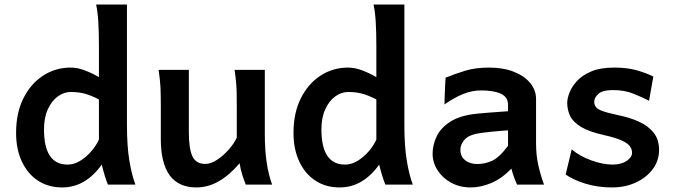

<svg xmlns="http://www.w3.org/2000/svg" viewBox="-20 -801 2918 833"><path d="M530.8 -781.2V-258.8Q530.8 -166.5 541.3 -103.8Q551.8 -41 567.4 0H448.2Q442.9 -12.2 435.3 -36.6Q427.7 -61 421.4 -86.9Q388.2 -39.6 345 -13.7Q301.8 12.2 250 12.2Q189.9 12.2 145 -17.1Q100.1 -46.4 75 -99.9Q49.8 -153.3 49.8 -224.6Q49.8 -311 81.5 -374.5Q113.3 -438 167 -472.9Q220.7 -507.8 286.6 -507.8Q316.4 -507.8 349.4 -495.1Q382.3 -482.4 409.2 -466.3V-603Q409.2 -661.6 406.5 -706.1Q403.8 -750.5 397 -781.2ZM409.2 -195.3V-369.6Q375 -387.2 348.1 -394.5Q321.3 -401.9 286.6 -401.9Q257.3 -401.9 230.7 -382.6Q204.1 -363.3 187.5 -326.9Q170.9 -290.5 170.9 -239.3Q170.9 -86.9 273.4 -86.9Q300.8 -86.9 327.1 -102.8Q353.5 -118.7 375.2 -143.6Q397 -168.5 409.2 -195.3Z M1160.6 0H1046.4Q1039.6 -16.1 1031.5 -41.5Q1023.4 -66.9 1019.5 -92.8Q976.1 -41.5 929.4 -14.6Q882.8 12.2 832 12.2Q677.7 12.2 677.7 -197.8Q677.7 -201.2 677.7 -222.2Q677.7 -243.2 677.7 -269.8Q677.7 -296.4 677.7 -317.4Q677.7 -338.4 677.7 -341.8Q677.7 -388.2 676.3 -421.1Q674.8 -454.1 668 -498H799.3V-227.1Q799.3 -155.3 814.9 -122.6Q830.6 -89.8 870.6 -89.8Q895 -89.8 922.6 -108.2Q950.2 -126.5 973.4 -153.1Q996.6 -179.7 1007.3 -204.6V-341.8Q1007.3 -374 1006.8 -397.9Q1006.3 -421.9 1004.2 -445.1Q1002 -468.3 997.6 -498H1128.9V-219.7Q1128.9 -148.9 1137.2 -95Q1145.5 -41 1160.6 0Z M1734.4 -781.2V-258.8Q1734.4 -166.5 1744.9 -103.8Q1755.4 -41 1771 0H1651.9Q1646.5 -12.2 1638.9 -36.6Q1631.3 -61 1625 -86.9Q1591.8 -39.6 1548.6 -13.7Q1505.4 12.2 1453.6 12.2Q1393.6 12.2 1348.6 -17.1Q1303.7 -46.4 1278.6 -99.9Q1253.4 -153.3 1253.4 -224.6Q1253.4 -311 1285.2 -374.5Q1316.9 -438 1370.6 -472.9Q1424.3 -507.8 1490.2 -507.8Q1520 -507.8 1553 -495.1Q1585.9 -482.4 1612.8 -466.3V-603Q1612.8 -661.6 1610.1 -706.1Q1607.4 -750.5 1600.6 -781.2ZM1612.8 -195.3V-369.6Q1578.6 -387.2 1551.8 -394.5Q1524.9 -401.9 1490.2 -401.9Q1460.9 -401.9 1434.3 -382.6Q1407.7 -363.3 1391.1 -326.9Q1374.5 -290.5 1374.5 -239.3Q1374.5 -86.9 1477.1 -86.9Q1504.4 -86.9 1530.8 -102.8Q1557.1 -118.7 1578.9 -143.6Q1600.6 -168.5 1612.8 -195.3Z M2022.5 12.2Q1974.6 12.2 1937.3 -8.3Q1899.9 -28.8 1878.4 -62.3Q1856.9 -95.7 1856.9 -134.3Q1856.9 -171.9 1874.3 -209Q1891.6 -246.1 1934.3 -273.4Q1977.1 -300.8 2052.2 -308.1Q2069.3 -310.1 2096.7 -312Q2124 -314 2149.2 -315.9Q2174.3 -317.9 2184.1 -318.4V-346.7Q2184.1 -379.9 2153.1 -394.3Q2122.1 -408.7 2066.9 -408.7Q2028.3 -408.7 1989.7 -393.3Q1951.2 -377.9 1908.2 -347.7Q1908.7 -358.4 1909.2 -379.6Q1909.7 -400.9 1910.9 -424.1Q1912.1 -447.3 1913.1 -463.9Q1953.6 -480.5 1998 -494.1Q2042.5 -507.8 2102.1 -507.8Q2163.6 -507.8 2209.2 -489.7Q2254.9 -471.7 2280.3 -440.9Q2305.7 -410.2 2305.7 -371.1V-180.7Q2305.7 -127.9 2315.4 -84.5Q2325.2 -41 2340.3 0H2223.1Q2218.3 -10.7 2211.2 -29.3Q2204.1 -47.9 2198.7 -69.3Q2157.2 -26.4 2111.6 -7.1Q2065.9 12.2 2022.5 12.2ZM2050.8 -89.4Q2083.5 -89.4 2114.7 -103.3Q2146 -117.2 2184.1 -168.5V-235.4Q2173.8 -234.9 2152.6 -233.2Q2131.3 -231.4 2109.4 -229.2Q2087.4 -227.1 2073.7 -225.1Q2019 -218.8 1998.3 -198Q1977.5 -177.2 1977.5 -149.9Q1977.5 -123 1997.6 -106.2Q2017.6 -89.4 2050.8 -89.4Z M2814.5 -468.8 2795.9 -363.8Q2769.5 -377.9 2729.5 -394Q2689.5 -410.2 2640.1 -410.2Q2593.8 -410.2 2575.9 -393.6Q2558.1 -377 2558.1 -359.9Q2558.1 -346.2 2565.2 -336.7Q2572.3 -327.1 2594.5 -319.1Q2616.7 -311 2662.1 -301.3Q2710.9 -291.5 2751 -273.7Q2791 -255.9 2815.2 -226.1Q2839.4 -196.3 2839.4 -150.4Q2839.4 -104.5 2812.3 -67.6Q2785.2 -30.8 2738.8 -9.3Q2692.4 12.2 2635.3 12.2Q2571.8 12.2 2518.6 -4.6Q2465.3 -21.5 2434.1 -43.9L2460.4 -152.8Q2495.6 -123 2545.9 -105Q2596.2 -86.9 2637.7 -86.9Q2675.3 -86.9 2698.7 -102.8Q2722.2 -118.7 2722.2 -138.2Q2722.2 -153.8 2712.4 -167Q2702.6 -180.2 2676.5 -191.9Q2650.4 -203.6 2601.1 -214.8Q2535.2 -229.5 2500.7 -250.5Q2466.3 -271.5 2453.6 -297.9Q2440.9 -324.2 2440.9 -355Q2440.9 -372.6 2450.4 -398.2Q2460 -423.8 2482.7 -449Q2505.4 -474.1 2544.9 -491Q2584.5 -507.8 2645 -507.8Q2702.6 -507.8 2744.9 -495.4Q2787.1 -482.9 2814.5 -468.8Z"/></svg>

Font: Kanchenjunga
Style: Bold
Weight: 700
Designer: Becca Hirsbrunner Spalinger
Foundry: SIL International
Version: Version 2.001